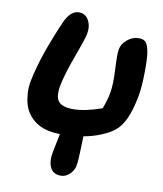

<svg xmlns="http://www.w3.org/2000/svg" viewBox="-97 -794 908 1071"><g transform="rotate(10 357.0 -258.5)"><path d="M275.9 -28.8Q232.9 -28.8 197.5 -38.6Q162.1 -48.3 137.2 -66.2Q112.3 -84 94.5 -108.9Q76.7 -133.8 68.8 -163.8Q61 -193.8 59.3 -228Q57.6 -262.2 65.9 -298.8Q93.3 -438 185.1 -647.9Q216.8 -715.8 263.2 -715.8Q300.8 -715.8 318.8 -681.9Q336.9 -647.9 328.1 -604Q321.8 -572.8 283.4 -469.5Q245.1 -366.2 231.9 -300.8Q218.3 -234.4 239.3 -206.3Q260.3 -178.2 324.2 -178.2Q391.1 -178.2 485.8 -211.9Q504.4 -259.3 512.2 -301.8Q521.5 -348.6 516.8 -438.2Q512.2 -527.8 517.1 -550.8Q522.5 -582 552 -606.9Q581.5 -631.8 617.2 -631.8Q647 -631.8 658.9 -615.2Q670.9 -598.6 676.8 -563Q683.1 -529.8 681.9 -444.8Q680.7 -359.9 669.9 -307.1Q655.8 -232.4 632.8 -182.1Q612.3 -138.2 584.7 -113.5Q557.1 -88.9 508.8 -68.8Q459.5 -47.9 407.2 -39.1Q405.8 -19.5 404.5 40.5Q403.3 100.6 397.9 128.9Q392.6 156.7 370.4 178Q348.1 199.2 320.8 199.2Q277.3 199.2 260.5 164.8Q243.7 130.4 254.9 75.2Q257.8 59.1 265.4 23.2Q272.9 -12.7 275.9 -28.8Z"/></g></svg>

Font: Shantell Sans Irregular Bouncy
Style: Bold Italic
Weight: 700
Italic angle: -11.31°
Designer: Stephen Nixon, Anya Danilova, Shantell Martin
Foundry: Arrow Type
Version: Version 1.006;[9816181b4]